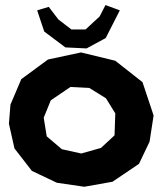

<svg xmlns="http://www.w3.org/2000/svg" viewBox="-20 -712 626 744"><path d="M168.9 -685.5 124 -671.9 151.4 -589.8 233.4 -528.3 315.4 -524.4 389.6 -564.5 444.3 -671.9 388.7 -692.4 366.2 -648.4 311.5 -597.7H256.8L206.1 -636.7ZM252.9 -375 326.2 -371.1 390.6 -331.1 426.8 -272.5 423.8 -187.5 371.1 -138.7 294.9 -117.2 219.7 -133.8 161.1 -183.6 149.4 -255.9 176.8 -323.2ZM306.6 11.7 416 -7.8 518.6 -77.1 559.6 -163.1 575.2 -264.6 532.2 -393.6 426.8 -476.6 293.9 -508.8 166 -481.4 62.5 -405.3 20.5 -306.6 14.6 -232.4 36.1 -136.7 103.5 -49.8 200.2 -3.9Z"/></svg>

Font: MaokenAssortedSans-Lite
Style: Lite
Weight: 400
Version: Version 1.400